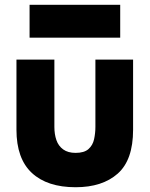

<svg xmlns="http://www.w3.org/2000/svg" viewBox="-20 -777 628 805"><path d="M297 8Q178 8 113.5 -52Q49 -112 49 -233V-527H208V-245Q208 -214 216.5 -189.5Q225 -165 245 -150.5Q265 -136 297 -136Q333 -136 351 -152Q369 -168 374.5 -193.5Q380 -219 380 -245V-527H538V-233Q538 -106 473.5 -49Q409 8 297 8ZM104 -619V-757H484V-619Z"/></svg>

Font: Onest ExtraBold
Style: Regular
Weight: 800
Designer: Dmitri Voloshin, Andrey Kudryavtsev
Foundry: Dmitri Voloshin, Andrey Kudryavtsev
Version: Version 1.000;gftools[0.9.33]